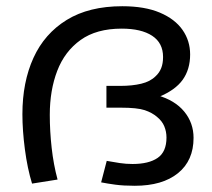

<svg xmlns="http://www.w3.org/2000/svg" viewBox="-20 -586 681 617"><path d="M373 -566Q445 -566 493.5 -545.5Q542 -525 566.5 -490Q591 -455 591 -411Q591 -363 567 -329.5Q543 -296 489 -274L485 -280Q542 -264 572 -227.5Q602 -191 602 -143Q602 -70 552 -29.5Q502 11 413 11Q377 11 351 7.5Q325 4 305 0L323 -69Q345 -65 365 -62Q385 -59 406 -59Q458 -59 486.5 -78.5Q515 -98 515 -144Q515 -163 508 -180Q501 -197 485 -210Q469 -224 445 -232Q421 -240 368 -240H322V-310H367Q405 -310 434 -317Q463 -324 480 -341Q492 -352 498 -367Q504 -382 504 -403Q504 -448 469 -471Q434 -494 371 -494Q290 -494 239 -457.5Q188 -421 164 -358.5Q140 -296 140 -217Q140 -165 146 -111Q152 -57 165 -9L83 4Q68 -45 60 -106Q52 -167 52 -219Q52 -322 87.5 -400Q123 -478 194.5 -522Q266 -566 373 -566Z"/></svg>

Font: umalayalam25
Style: Book
Weight: 400
Designer: Jelle Bosma - Monotype Design Team
Foundry: Monotype Imaging Inc.
Version: Version 2.003